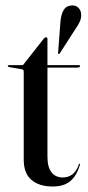

<svg xmlns="http://www.w3.org/2000/svg" viewBox="-20 -672 321 700"><path d="M59.5 -419.5 13 -427.5Q10.5 -428.5 9.5 -429.2Q8.5 -430 8.5 -431.5Q8.5 -433 9.5 -433.8Q10.5 -434.5 11.5 -434.5H57.5Q61.5 -434.5 64 -435.8Q66.5 -437 68 -440L139.5 -531Q141.5 -533 143.5 -534.5Q145.5 -536 148 -536Q150 -536 151.5 -534.5Q153 -533 153 -530V-101Q153 -62.5 167.8 -43.8Q182.5 -25 209 -25Q219 -25 227.8 -27.8Q236.5 -30.5 244 -36.2Q251.5 -42 257.5 -51.2Q263.5 -60.5 267.5 -73Q269 -75.5 270.8 -75.2Q272.5 -75 271.5 -71.5Q263.5 -44.5 250.5 -26.8Q237.5 -9 218.2 -0.5Q199 8 173 8Q123 8 94.8 -16Q66.5 -40 66.5 -90V-409.5Q66.5 -414 65.2 -416.5Q64 -419 59.5 -419.5ZM123.5 -425.5 125.5 -434.5H267.5Q270 -434.5 271 -433.8Q272 -433 272 -431Q272 -428.5 269 -427Q266 -425.5 260.5 -425.5ZM200 -588.5Q202 -617 211 -633.5Q220 -650 237 -651.5Q253.5 -654.5 263.8 -645.5Q274 -636.5 275.5 -623.5Q277.5 -608.5 271.5 -594.5Q265.5 -580.5 255.5 -567L198 -477.5Q197.5 -476 196 -475.5Q194.5 -475 193 -475.5Q191.5 -476.5 191.5 -478Q191.5 -479.5 192 -481.5Z"/></svg>

Font: Fraunces 120pt
Style: Regular
Weight: 400
Version: Version 1.000;[b76b70a41]